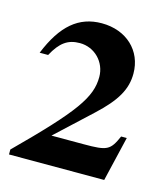

<svg xmlns="http://www.w3.org/2000/svg" viewBox="-73 -744 446 526"><g transform="rotate(15 150.0 -481.5)"><path d="M300 -402H284C265 -359 257 -355 191 -355H99L198 -447C252 -497 272 -533 272 -577C272 -642 223 -688 153 -688C88 -688 43 -650 9 -566H33C54 -605 75 -620 109 -620C151 -620 184 -586 184 -544C184 -486 150 -438 0 -289V-275H270Z"/></g></svg>

Font: XITS Math
Style: Bold
Weight: 700
Designer: MicroPress Inc., with final additions and corrections provided by Coen Hoffman, Elsevier (retired)
Version: Version 1.105